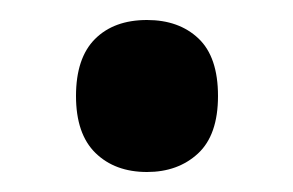

<svg xmlns="http://www.w3.org/2000/svg" viewBox="-20 -449 293 192"><path d="M56 -353Q56 -391 75 -410Q94 -429 127 -429Q159 -429 178.5 -410.5Q198 -392 198 -353Q198 -314 178 -295.5Q158 -277 127 -277Q95 -277 75.5 -296Q56 -315 56 -353Z"/></svg>

Font: Noto Sans Thai Looped Condensed SemiBold
Style: Regular
Weight: 600
Width: 3
Designer: Sasikarn Vongin, Ben Mitchell
Foundry: The Fontpad Ltd
Version: Version 1.001; ttfautohint (v1.8.4.7-5d5b)